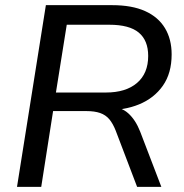

<svg xmlns="http://www.w3.org/2000/svg" viewBox="-20 -725 713 745"><path d="M46 0 158 -705H415Q492 -705 543 -682Q594 -659 620 -616Q646 -573 646 -514Q646 -441 612 -392.5Q578 -344 519.5 -320Q461 -296 387 -298V-311H405Q449 -311 477.5 -285.5Q506 -260 524 -214L606 0H512L429 -218Q418 -246 404 -262.5Q390 -279 368.5 -286.5Q347 -294 315 -294H186L140 0ZM197 -366H391Q468 -366 511.5 -403Q555 -440 555 -508Q555 -568 518.5 -598.5Q482 -629 404 -629H239Z"/></svg>

Font: Nunito Sans 12pt ExtraLight 12pt Medium
Style: Italic
Weight: 500
Italic angle: -9°
Version: Version 3.101;gftools[0.9.27]